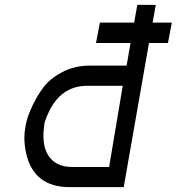

<svg xmlns="http://www.w3.org/2000/svg" viewBox="-20 -770 727 790"><path d="M687 -677 671 -593H593L489 0H267Q120 0 88 -137Q75 -195 84 -244Q84 -249 89.5 -272Q95 -295 113.5 -335Q132 -375 159 -411Q186 -447 236.5 -473.5Q287 -500 349 -500H501L517 -593H375L391 -677H532L545 -750H621L608 -677ZM429 -83 485 -417H339Q229 -417 178 -303Q162 -267 162 -256V-254Q147 -153 198 -108Q228 -83 277 -83Z"/></svg>

Font: Hermit LightItalic
Style: Regular
Weight: 300
Italic angle: -10°
Designer: Pablo Caro
Version: Version 2.000;PS 002.000;hotconv 1.0.88;makeotf.lib2.5.64775